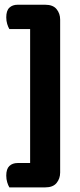

<svg xmlns="http://www.w3.org/2000/svg" viewBox="-20 -739 340 819"><path d="M236.6 -641.8V-26.7H108.5V-641.8ZM236.6 -614.9H20Q14.7 -623.6 10.7 -636.8Q6.7 -650.1 6.7 -665Q6.7 -693.6 20 -706.2Q33.3 -718.8 55.2 -718.8H172.8Q206 -718.8 221.3 -700.1Q236.6 -681.3 236.6 -655.4ZM172.8 60.3H20Q14.7 51.7 10.7 38.4Q6.7 25.1 6.7 10.2Q6.7 -18.3 20 -31Q33.3 -43.6 55.2 -43.6H236.6V-3.1Q236.6 22.8 221.3 41.6Q206 60.3 172.8 60.3Z"/></svg>

Font: Baloo Tamma 2
Style: Regular
Weight: 400
Designer: Divya Kowshik, Shuchita Grover and Ek Type
Foundry: Ek Type
Version: Version 1.700